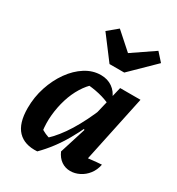

<svg xmlns="http://www.w3.org/2000/svg" viewBox="-184 -882 924 1005"><g transform="rotate(30 278.0 -380.0)"><path d="M192 5Q116 10 75.5 -32.5Q35 -75 35 -167Q35 -233 55 -294Q75 -355 109.5 -403.5Q144 -452 188.5 -480Q233 -508 282 -508Q322 -508 351.5 -487.5Q381 -467 395 -429L394 -392Q325 -426 229 -431L274 -445Q244 -420 220 -381Q196 -342 181.5 -295Q167 -248 162 -197.5Q157 -147 164 -97L150 -116Q167 -105 185 -96.5Q203 -88 223 -85L201 -82Q250 -127 293.5 -197.5Q337 -268 377 -366L399 -344Q357 -234 307.5 -147.5Q258 -61 192 5ZM426 -31 402 -92Q430 -95 459.5 -98.5Q489 -102 520 -104Q513 -69 493.5 -44Q474 -19 447 -5.5Q420 8 392 8Q362 8 338 -8.5Q314 -25 300 -57L350 -216L336 -222L402 -499H525ZM291 -580 186 -719 245 -768 346 -678 478 -768 522 -719 380 -580Z"/></g></svg>

Font: Piazzolla Thin ExtraBold
Style: Italic
Weight: 800
Italic angle: -11.3°
Version: Version 2.005